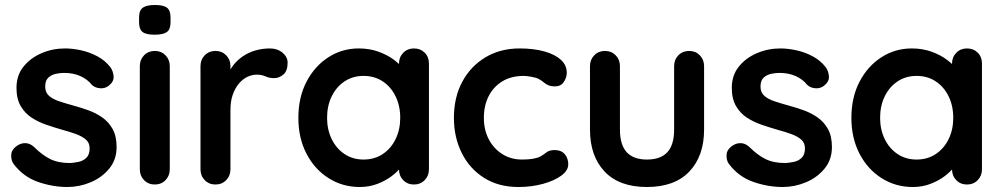

<svg xmlns="http://www.w3.org/2000/svg" viewBox="-20 -739 4018 769"><path d="M34 -83Q24 -97 25 -119Q26 -141 51 -157Q67 -167 85 -165.5Q103 -164 120 -147Q149 -118 181 -102Q213 -86 261 -86Q276 -87 294 -90.5Q312 -94 325.5 -106.5Q339 -119 339 -145Q339 -167 324 -180Q309 -193 284.5 -202Q260 -211 230 -219Q199 -228 166.5 -239Q134 -250 107 -267.5Q80 -285 63 -314Q46 -343 46 -387Q46 -437 74 -472Q102 -507 146.5 -526Q191 -545 240 -545Q271 -545 305 -537.5Q339 -530 370 -513.5Q401 -497 422 -470Q433 -455 435 -434Q437 -413 416 -396Q401 -384 381 -385.5Q361 -387 348 -399Q331 -421 302.5 -434Q274 -447 237 -447Q222 -447 204.5 -443.5Q187 -440 174 -428.5Q161 -417 161 -392Q161 -369 176 -355.5Q191 -342 216.5 -333.5Q242 -325 271 -317Q301 -309 332 -298Q363 -287 389 -269Q415 -251 431 -222.5Q447 -194 447 -150Q447 -99 417 -63Q387 -27 342 -8.5Q297 10 250 10Q191 10 132 -10.5Q73 -31 34 -83Z M660 -474V-61Q660 -35 643 -17.5Q626 0 600 0Q574 0 557 -17.5Q540 -35 540 -61V-474Q540 -500 557 -517.5Q574 -535 600 -535Q626 -535 643 -517.5Q660 -500 660 -474ZM599 -600Q565 -600 551 -611Q537 -622 537 -650V-669Q537 -698 552.5 -708.5Q568 -719 600 -719Q635 -719 649 -708Q663 -697 663 -669V-650Q663 -621 648 -610.5Q633 -600 599 -600Z M843 0Q817 0 800 -17.5Q783 -35 783 -61V-474Q783 -500 800 -517.5Q817 -535 843 -535Q869 -535 886 -517.5Q903 -500 903 -474V-380L896 -447Q907 -471 924.5 -489.5Q942 -508 964 -520.5Q986 -533 1011 -539Q1036 -545 1061 -545Q1091 -545 1111.5 -528Q1132 -511 1132 -488Q1132 -455 1115 -440.5Q1098 -426 1078 -426Q1059 -426 1043.5 -433Q1028 -440 1008 -440Q990 -440 971.5 -431.5Q953 -423 937.5 -405Q922 -387 912.5 -360.5Q903 -334 903 -298V-61Q903 -35 886 -17.5Q869 0 843 0Z M1638 -545Q1664 -545 1681 -528Q1698 -511 1698 -484V-61Q1698 -35 1681 -17.5Q1664 0 1638 0Q1612 0 1595 -17.5Q1578 -35 1578 -61V-110L1600 -101Q1600 -88 1586 -69.5Q1572 -51 1548 -33Q1524 -15 1491.5 -2.5Q1459 10 1421 10Q1352 10 1296 -25.5Q1240 -61 1207.5 -123.5Q1175 -186 1175 -267Q1175 -349 1207.5 -411.5Q1240 -474 1295 -509.5Q1350 -545 1417 -545Q1460 -545 1496 -532Q1532 -519 1558.5 -499Q1585 -479 1599.5 -458.5Q1614 -438 1614 -424L1578 -411V-484Q1578 -510 1595 -527.5Q1612 -545 1638 -545ZM1436 -100Q1480 -100 1513 -122Q1546 -144 1564.5 -182Q1583 -220 1583 -267Q1583 -315 1564.5 -353Q1546 -391 1513 -413Q1480 -435 1436 -435Q1393 -435 1360 -413Q1327 -391 1308.5 -353Q1290 -315 1290 -267Q1290 -220 1308.5 -182Q1327 -144 1360 -122Q1393 -100 1436 -100Z M2061 -545Q2118 -545 2160.5 -533Q2203 -521 2226.5 -499.5Q2250 -478 2250 -448Q2250 -428 2238 -410.5Q2226 -393 2203 -393Q2187 -393 2176.5 -397.5Q2166 -402 2158 -409Q2150 -416 2139 -422Q2129 -428 2108.5 -431.5Q2088 -435 2078 -435Q2027 -435 1991.5 -413Q1956 -391 1937 -353.5Q1918 -316 1918 -267Q1918 -219 1937.5 -181.5Q1957 -144 1991.5 -122Q2026 -100 2071 -100Q2096 -100 2114 -103Q2132 -106 2144 -112Q2158 -120 2169 -129Q2180 -138 2202 -138Q2228 -138 2242 -121.5Q2256 -105 2256 -81Q2256 -56 2228 -35.5Q2200 -15 2154.5 -2.5Q2109 10 2056 10Q1977 10 1919 -26.5Q1861 -63 1829.5 -126Q1798 -189 1798 -267Q1798 -349 1831.5 -411.5Q1865 -474 1924.5 -509.5Q1984 -545 2061 -545Z M2740 -535Q2766 -535 2783 -517.5Q2800 -500 2800 -474V-220Q2800 -114 2741 -52Q2682 10 2571 10Q2460 10 2401.5 -52Q2343 -114 2343 -220V-474Q2343 -500 2360 -517.5Q2377 -535 2403 -535Q2429 -535 2446 -517.5Q2463 -500 2463 -474V-220Q2463 -159 2490 -129.5Q2517 -100 2571 -100Q2626 -100 2653 -129.5Q2680 -159 2680 -220V-474Q2680 -500 2697 -517.5Q2714 -535 2740 -535Z M2899 -83Q2889 -97 2890 -119Q2891 -141 2916 -157Q2932 -167 2950 -165.5Q2968 -164 2985 -147Q3014 -118 3046 -102Q3078 -86 3126 -86Q3141 -87 3159 -90.5Q3177 -94 3190.5 -106.5Q3204 -119 3204 -145Q3204 -167 3189 -180Q3174 -193 3149.5 -202Q3125 -211 3095 -219Q3064 -228 3031.5 -239Q2999 -250 2972 -267.5Q2945 -285 2928 -314Q2911 -343 2911 -387Q2911 -437 2939 -472Q2967 -507 3011.5 -526Q3056 -545 3105 -545Q3136 -545 3170 -537.5Q3204 -530 3235 -513.5Q3266 -497 3287 -470Q3298 -455 3300 -434Q3302 -413 3281 -396Q3266 -384 3246 -385.5Q3226 -387 3213 -399Q3196 -421 3167.5 -434Q3139 -447 3102 -447Q3087 -447 3069.5 -443.5Q3052 -440 3039 -428.5Q3026 -417 3026 -392Q3026 -369 3041 -355.5Q3056 -342 3081.5 -333.5Q3107 -325 3136 -317Q3166 -309 3197 -298Q3228 -287 3254 -269Q3280 -251 3296 -222.5Q3312 -194 3312 -150Q3312 -99 3282 -63Q3252 -27 3207 -8.5Q3162 10 3115 10Q3056 10 2997 -10.5Q2938 -31 2899 -83Z M3853 -545Q3879 -545 3896 -528Q3913 -511 3913 -484V-61Q3913 -35 3896 -17.5Q3879 0 3853 0Q3827 0 3810 -17.5Q3793 -35 3793 -61V-110L3815 -101Q3815 -88 3801 -69.5Q3787 -51 3763 -33Q3739 -15 3706.5 -2.5Q3674 10 3636 10Q3567 10 3511 -25.5Q3455 -61 3422.5 -123.5Q3390 -186 3390 -267Q3390 -349 3422.5 -411.5Q3455 -474 3510 -509.5Q3565 -545 3632 -545Q3675 -545 3711 -532Q3747 -519 3773.5 -499Q3800 -479 3814.5 -458.5Q3829 -438 3829 -424L3793 -411V-484Q3793 -510 3810 -527.5Q3827 -545 3853 -545ZM3651 -100Q3695 -100 3728 -122Q3761 -144 3779.5 -182Q3798 -220 3798 -267Q3798 -315 3779.5 -353Q3761 -391 3728 -413Q3695 -435 3651 -435Q3608 -435 3575 -413Q3542 -391 3523.5 -353Q3505 -315 3505 -267Q3505 -220 3523.5 -182Q3542 -144 3575 -122Q3608 -100 3651 -100Z"/></svg>

Font: Quicksand Variable Light
Style: Regular
Weight: 300
Designer: Andrew Paglinawan
Foundry: Andrew Paglinawan
Version: Version 3.004